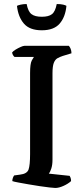

<svg xmlns="http://www.w3.org/2000/svg" viewBox="-20 -931 414 951"><path d="M254 0Q246 0 225 -2.5Q204 -5 176.5 -9Q149 -13 121 -18Q93 -23 71 -27Q49 -31 41 -34Q41 -43 44 -50.5Q47 -58 50 -62L79 -66Q114 -70 121.5 -91.5Q129 -113 129 -168V-569Q129 -616 137.5 -631.5Q146 -647 148 -649H52Q49 -651 45 -657Q41 -663 40 -671Q45 -678 57.5 -685.5Q70 -693 82.5 -698.5Q95 -704 101 -704H321Q326 -699 330 -689Q334 -679 334 -667L291 -654Q276 -649 264.5 -642.5Q253 -636 246.5 -619.5Q240 -603 240 -568V-140Q240 -114 234 -96Q228 -78 222 -71L325 -60Q327 -57 329.5 -50.5Q332 -44 332 -34Q318 -21 295 -10.5Q272 0 254 0ZM187 -781Q127 -781 98.5 -814Q70 -847 64 -902Q69 -905 82.5 -908Q96 -911 112 -911Q119 -874 136 -861Q153 -848 187 -848Q221 -848 237.5 -861Q254 -874 261 -911Q281 -911 293 -908Q305 -905 309 -902Q304 -847 275.5 -814Q247 -781 187 -781Z"/></svg>

Font: Texturina 72pt SemiBold
Style: Regular
Weight: 600
Designer: Guillermo Torres Carreño
Foundry: Omnibus-Type
Version: Version 1.002; ttfautohint (v1.8.3)